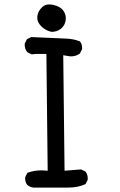

<svg xmlns="http://www.w3.org/2000/svg" viewBox="-20 -849 540 867"><path d="M130.9 -2Q115.2 -3.9 103.5 -13.7Q91.8 -27.3 93.8 -48.8L103.5 -68.4Q144.5 -84 195.3 -78.1L189.5 -605.5H140.6L123 -603.5L103.5 -613.3Q89.8 -628.9 91.8 -652.3L101.6 -671.9L121.1 -681.6Q242.2 -675.8 276.9 -674.8Q311.5 -673.8 340.8 -662.1Q352.5 -648.4 350.6 -627L340.8 -607.4Q321.3 -592.8 295.9 -594.7L265.6 -599.6L271.5 -78.1L346.7 -84L366.2 -74.2Q377.9 -58.6 376 -37.1L366.2 -17.6Q331.1 -2 290 -2ZM212.9 -705.1Q185.5 -710.9 166 -730.5Q146.5 -750 148.4 -773.4Q150.4 -796.9 168.9 -815.4Q187.5 -834 219.7 -827.1Q252 -820.3 266.1 -800.8Q280.3 -781.2 276.4 -756.8Q272.5 -732.4 254.4 -718.8Q236.3 -705.1 212.9 -705.1Z"/></svg>

Font: NaikaiFont
Style: Regular-Lite
Weight: 400
Version: Version 1.67